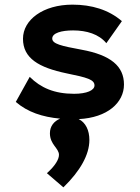

<svg xmlns="http://www.w3.org/2000/svg" viewBox="-20 -502 603 827"><path d="M253 305C326 234 365 164 365 101C365 59 349 26 319 11C443 5 514 -60 514 -138C514 -217 457 -265 331 -288C244 -304 205 -313 205 -336C205 -360 245 -371 295 -371C353 -371 406 -355 438 -316L505 -411C448 -460 375 -482 292 -482C166 -482 79 -417 79 -335C79 -251 147 -211 267 -186C356 -168 387 -159 387 -134C387 -113 354 -98 299 -98C214 -98 155 -124 108 -171L48 -63C99 -19 163 2 239 9C213 20 195 41 195 72C195 121 234 136 234 165C234 184 218 212 182 244Z"/></svg>

Font: Inconsolata SemiExpanded Black
Style: Regular
Weight: 900
Width: 6
Monospace: yes
Designer: Raph Levien, Cyreal, Brenton Simpson
Foundry: Raph Levien, Cyreal, Google
Version: Version 3.100